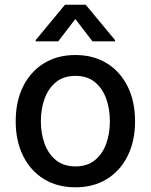

<svg xmlns="http://www.w3.org/2000/svg" viewBox="-20 -787 642 818"><path d="M301.1 11Q224.4 11 167.3 -24.1Q110.1 -59.3 78.5 -122.7Q46.9 -186.1 46.9 -270.2Q46.9 -355.1 78.5 -418.7Q110.1 -482.2 167.3 -517.4Q224.4 -552.6 301.1 -552.6Q378.2 -552.6 435.2 -517.4Q492.2 -482.2 523.8 -418.7Q555.4 -355.1 555.4 -270.2Q555.4 -186.1 523.8 -122.7Q492.2 -59.3 435.2 -24.1Q378.2 11 301.1 11ZM301.5 -78.1Q351.6 -78.1 384.1 -104.4Q416.5 -130.7 432.4 -174.5Q448.2 -218.4 448.2 -270.6Q448.2 -322.8 432.4 -366.8Q416.5 -410.9 384.1 -437.3Q351.6 -463.8 301.5 -463.8Q251.4 -463.8 218.8 -437.3Q186.1 -410.9 170.1 -366.8Q154.1 -322.8 154.1 -270.6Q154.1 -218.4 170.1 -174.5Q186.1 -130.7 218.8 -104.4Q251.4 -78.1 301.5 -78.1ZM228 -610.8H132.1V-616.1L256.7 -766.7H345.2L470.2 -616.1V-610.8H373.9L301.1 -706Z"/></svg>

Font: Inter Zeller Medium
Style: Regular
Weight: 500
Designer: Rasmus Andersson; Joe Bland
Foundry: zeller
Version: Version 3.015;git-dec3a8cb1